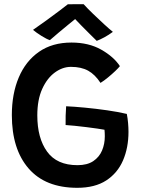

<svg xmlns="http://www.w3.org/2000/svg" viewBox="-20 -872 678 916"><path d="M348.5 24Q196.5 24 116.5 -68.2Q36.5 -160.5 36.5 -323Q36.5 -424.5 69.5 -502.5Q102.5 -580.5 166 -624.8Q229.5 -669 321 -669Q403.5 -669 463.2 -635Q523 -601 552 -556.5Q545.5 -548 529.8 -533Q514 -518 495.2 -502.5Q476.5 -487 459.5 -476.5Q433.5 -516.5 400.5 -534.8Q367.5 -553 318.5 -553Q278.5 -553 241.8 -526.2Q205 -499.5 181.5 -448Q158 -396.5 158 -321.5Q158 -213 204.8 -148.5Q251.5 -84 349.5 -84Q396 -84 424.8 -103.2Q453.5 -122.5 466.8 -153.8Q480 -185 480 -221.5Q480 -239 478.5 -253Q468 -255 444.5 -258.5Q421 -262 392.2 -265.5Q363.5 -269 336.8 -271.8Q310 -274.5 293 -275.5Q292.5 -291 293.2 -319.8Q294 -348.5 295.5 -365Q332 -363.5 384.8 -358.5Q437.5 -353.5 491.2 -345.8Q545 -338 585 -328.5Q589 -308.5 591 -285.5Q593 -262.5 593 -243Q593 -167.5 567 -107Q541 -46.5 487 -11.2Q433 24 348.5 24ZM379 -852Q397.5 -831.5 424 -806Q450.5 -780.5 476 -757Q501.5 -733.5 518.5 -720Q499 -705.5 478.2 -694.2Q457.5 -683 441.5 -677Q426.5 -691.5 406.2 -711.8Q386 -732 367.2 -751Q348.5 -770 338.5 -781Q327 -772 305.5 -754.2Q284 -736.5 260 -716.5Q236 -696.5 218 -680.5Q203 -685 177.5 -701Q152 -717 137.5 -729.5Q167 -750 202 -775.2Q237 -800.5 265.2 -822Q293.5 -843.5 303.5 -851.5Q310.5 -851.5 325 -851.8Q339.5 -852 354.8 -852Q370 -852 379 -852Z"/></svg>

Font: Grandstander Medium
Style: Regular
Weight: 500
Designer: Tyler Finck
Foundry: Etcetera Type Co
Version: Version 1.200; ttfautohint (v1.8.3)